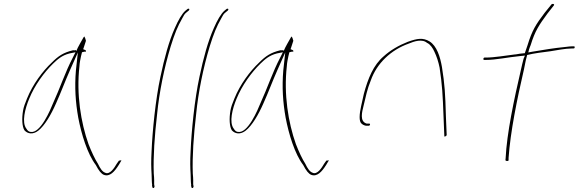

<svg xmlns="http://www.w3.org/2000/svg" viewBox="-20 -740 2935 974"><path d="M97 -179C90 -139 92 -98 104 -79C120 -61 147 -56 174 -77C207 -103 239 -158 264 -215C289 -270 310 -328 335 -384L375 -474L365 -382C358 -298 363 -221 377 -143C393 -59 423 40 466 97C481 126 494 142 507 147C537 158 561 131 583 96L596 74C595 74 594 73 593 73C590 74 586 76 584 74L572 91C561 110 537 149 513 136C499 131 488 114 477 91C461 66 445 32 429 -9C390 -119 367 -262 383 -404C384 -423 388 -440 391 -455L396 -475L409 -478H416C418 -486 412 -486 401 -491L403 -493C408 -510 412 -520 416 -533C414 -542 411 -550 408 -555C408 -554 404 -552 404 -551C397 -538 374 -500 367 -481L365 -486C361 -484 359 -485 350 -485C301 -473 276 -456 243 -423C196 -379 146 -312 117 -240C107 -216 100 -197 97 -179ZM128 -239C156 -308 204 -373 249 -417C271 -438 293 -459 333 -469L363 -475L349 -447C312 -377 284 -292 249 -216C236 -184 185 -60 134 -71H133C124 -73 119 -79 114 -87C89 -119 107 -189 128 -239ZM572 91V92Z M794 -351C769 -236 753 -73 749 26C746 76 747 114 749 143C750 172 750 191 752 197L751 198L753 211C759 217 762 214 764 206L762 195V194C762 186 763 168 760 140C757 54 764 -50 777 -161C788 -273 813 -396 846 -505C866 -569 880 -604 905 -648C912 -660 915 -669 926 -677L937 -686C937 -686 940 -689 940 -690C941 -694 940 -696 936 -696C935 -696 932 -695 932 -695L921 -686C903 -671 883 -635 867 -598C837 -531 814 -446 794 -351ZM926 -677Z M992 -351C967 -236 951 -73 947 26C944 76 945 114 947 143C948 172 948 191 950 197L949 198L951 211C957 217 960 214 962 206L960 195V194C960 186 961 168 958 140C955 54 962 -50 975 -161C986 -273 1011 -396 1044 -505C1064 -569 1078 -604 1103 -648C1110 -660 1113 -669 1124 -677L1135 -686C1135 -686 1138 -689 1138 -690C1139 -694 1138 -696 1134 -696C1133 -696 1130 -695 1130 -695L1119 -686C1101 -671 1081 -635 1065 -598C1035 -531 1012 -446 992 -351ZM1124 -677Z M1149 -179C1142 -139 1144 -98 1156 -79C1172 -61 1199 -56 1226 -77C1259 -103 1291 -158 1316 -215C1341 -270 1362 -328 1387 -384L1427 -474L1417 -382C1410 -298 1415 -221 1429 -143C1445 -59 1475 40 1518 97C1533 126 1546 142 1559 147C1589 158 1613 131 1635 96L1648 74C1647 74 1646 73 1645 73C1642 74 1638 76 1636 74L1624 91C1613 110 1589 149 1565 136C1551 131 1540 114 1529 91C1513 66 1497 32 1481 -9C1442 -119 1419 -262 1435 -404C1436 -423 1440 -440 1443 -455L1448 -475L1461 -478H1468C1470 -486 1464 -486 1453 -491L1455 -493C1460 -510 1464 -520 1468 -533C1466 -542 1463 -550 1460 -555C1460 -554 1456 -552 1456 -551C1449 -538 1426 -500 1419 -481L1417 -486C1413 -484 1411 -485 1402 -485C1353 -473 1328 -456 1295 -423C1248 -379 1198 -312 1169 -240C1159 -216 1152 -197 1149 -179ZM1180 -239C1208 -308 1256 -373 1301 -417C1323 -438 1345 -459 1385 -469L1415 -475L1401 -447C1364 -377 1336 -292 1301 -216C1288 -184 1237 -60 1186 -71H1185C1176 -73 1171 -79 1166 -87C1141 -119 1159 -189 1180 -239ZM1624 91V92Z M1812 -202C1803 -161 1800 -125 1814 -113C1822 -105 1834 -102 1839 -102H1849C1854 -102 1856 -104 1857 -108C1858 -112 1856 -113 1851 -113H1840C1803 -124 1817 -173 1824 -202C1835 -248 1843 -289 1861 -332C1891 -418 1963 -487 2054 -519C2080 -530 2123 -545 2148 -521V-522C2164 -513 2175 -497 2184 -477C2195 -454 2204 -427 2210 -397C2223 -311 2226 -259 2230 -149L2234 -51C2234 -47 2235 -47 2237 -47C2240 -48 2246 -52 2246 -55L2242 -151C2239 -263 2236 -313 2222 -400C2213 -452 2196 -507 2159 -530C2125 -550 2097 -545 2049 -528C2003 -510 1960 -485 1926 -454C1874 -410 1847 -342 1826 -265ZM2054 -519Z M2432 -442C2431 -439 2434 -436 2436 -436H2444C2497 -436 2551 -449 2622 -456L2643 -458L2636 -442C2631 -425 2628 -408 2623 -388C2588 -237 2551 -64 2545 63L2544 72C2545 79 2562 78 2560 72V62V61C2569 -70 2603 -237 2638 -388C2643 -410 2646 -432 2652 -452L2654 -461C2691 -470 2732 -475 2772 -480C2803 -485 2849 -494 2879 -494H2888C2892 -494 2894 -495 2895 -498C2896 -503 2895 -505 2891 -505H2882C2877 -505 2863 -504 2841 -501C2797 -497 2735 -487 2682 -478L2660 -474L2664 -490C2666 -497 2669 -503 2672 -511C2694 -583 2715 -614 2757 -671L2790 -713C2795 -720 2781 -723 2777 -717L2743 -675C2699 -617 2679 -586 2656 -510C2652 -499 2647 -484 2643 -472V-470H2640C2624 -469 2613 -467 2596 -464H2593C2543 -458 2488 -448 2445 -448H2438C2435 -448 2433 -445 2432 -442ZM2652 -450H2654ZM2777 -717V-718Z"/></svg>

Font: Stray Cat
Style: HlExtObl
Weight: 100
Version: Version 1.0